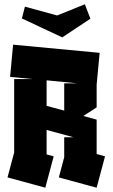

<svg xmlns="http://www.w3.org/2000/svg" viewBox="-20 -874 524 894"><path d="M191 0 15 -48 46 -164V-506H131L27 -516L41 -666L444 -628L430 -480V-374L368 -334L430 -317V-157L469 -146L430 0L279 -41L254 -48L279 -142V-235H322L197 -269V-155L230 -146ZM279 -486H340L197 -500V-381L279 -359ZM96 -843 246 -802 375 -854 401 -787 270 -700 82 -788Z"/></svg>

Font: Blaka
Style: Regular
Weight: 400
Designer: Mohamed Gaber
Foundry: Kief Type Foundry
Version: Version 1.003; ttfautohint (v1.8.4.7-5d5b)